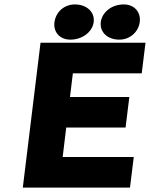

<svg xmlns="http://www.w3.org/2000/svg" viewBox="-20 -847 677 867"><path d="M567 0 584 -138H263L279 -271H547L564 -409H296L309 -516H620L637 -654H163L83 0ZM403 -747C409 -792 372 -827 318 -827C270 -827 232 -793 226 -747C220 -702 250 -668 298 -668C351 -668 397 -702 403 -747ZM611 -747C617 -793 586 -827 539 -827C484 -827 441 -792 435 -747C430 -703 464 -668 519 -668C566 -668 605 -702 611 -747Z"/></svg>

Font: Falling Sky
Style: ExBdObl
Weight: 400
Designer: Paul D. Hunt
Foundry: Adobe Systems Incorporated
Version: Version 1.02